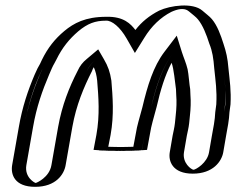

<svg xmlns="http://www.w3.org/2000/svg" viewBox="-20 -622 913 743"><path d="M214 17 240 -131C255 -214 284 -283 315 -345C323 -364 333 -376 347 -388C362 -361 371 -340 376 -308C381 -246 387 -177 373 -100L362 -42C362 -39 390 -38 445 -38C501 -38 529 -39 529 -42L540 -102C547 -143 551 -152 565 -207C584 -291 609 -362 650 -417C657 -394 666 -376 671 -352C674 -335 677 -290 680 -275L682 -251C684 -228 683 -201 680 -175L677 -145C675 -127 671 -113 668 -97L657 -33C649 12 681 50 726 50C771 50 816 12 824 -33L835 -97C840 -124 847 -160 848 -189L851 -219C855 -274 849 -311 844 -360C841 -398 836 -427 824 -456C813 -491 800 -528 779 -553C770 -564 754 -575 742 -586C713 -611 656 -604 617 -585C569 -561 533 -526 504 -478C482 -516 452 -559 392 -557C330 -557 288 -539 251 -507C214 -476 186 -441 163 -393L156 -378C150 -368 143 -354 135 -335C109 -274 87 -208 73 -131L47 17C39 63 70 101 116 101C162 101 206 63 214 17ZM683 -97 672 -33C666 3 692 35 729 35C766 35 803 4 809 -33L820 -97C824 -122 832 -159 833 -188L836 -218C839 -270 834 -306 829 -356C826 -395 820 -420 810 -449C799 -484 785 -519 766 -542C759 -551 744 -563 731 -574C708 -594 657 -589 622 -572C578 -550 545 -517 517 -472L502 -448L491 -469C470 -507 443 -544 390 -542C330 -542 295 -525 260 -496C225 -466 200 -434 177 -388L169 -373C164 -364 157 -350 149 -331C123 -271 101 -206 88 -131L62 17C55 55 81 86 118 86C155 86 192 55 199 17L225 -131C240 -216 269 -286 301 -349C310 -370 323 -386 339 -399L353 -411L361 -397C376 -370 388 -346 391 -312C396 -250 402 -179 388 -100L380 -54C392 -53 414 -53 447 -53C480 -53 503 -53 517 -54L525 -102C532 -144 537 -154 551 -208C571 -292 594 -365 638 -424L656 -449L664 -424C671 -402 680 -383 686 -357C690 -338 694 -293 696 -279L697 -255C699 -231 698 -202 695 -176L692 -146C690 -128 686 -113 683 -97ZM692 -146 695 -176C698 -202 699 -231 697 -255L696 -279C694 -293 690 -338 686 -357C680 -383 671 -402 664 -424L656 -449L638 -424C594 -365 571 -292 551 -208C537 -154 532 -144 525 -102L517 -54C503 -53 480 -53 447 -53C414 -53 392 -53 380 -54L388 -100C402 -179 396 -250 391 -312C388 -346 376 -370 361 -397L353 -411L339 -399C323 -386 310 -370 301 -349C269 -286 240 -216 225 -131L199 17C192 55 155 86 118 86C81 86 55 55 62 17L88 -131C101 -206 123 -271 149 -331C157 -350 164 -364 169 -373L177 -388C200 -434 225 -466 260 -496C295 -525 330 -542 390 -542C443 -544 470 -507 491 -469L502 -448L517 -472C545 -517 578 -550 622 -572C657 -589 708 -594 731 -574C744 -563 759 -551 766 -542C785 -519 799 -484 810 -449C820 -420 826 -395 829 -356C834 -306 839 -270 836 -218L833 -188C832 -159 824 -122 820 -97L809 -33C803 4 766 35 729 35C692 35 666 3 672 -33L683 -97C686 -113 690 -128 692 -146ZM835 -97 824 -33C816 12 771 50 726 50C681 50 649 12 657 -33L668 -97C671 -112 675 -127 677 -145L680 -175C683 -201 684 -228 682 -251L680 -275C677 -290 674 -336 671 -352C666 -375 656 -398 650 -417C609 -362 585 -291 565 -207C551 -152 547 -143 540 -102L529 -41L515 -39C501 -38 478 -38 445 -38C412 -38 388 -38 376 -39L362 -40L373 -100C387 -177 381 -246 376 -308C373 -339 360 -365 347 -388C333 -376 323 -363 315 -345C283 -283 255 -214 240 -131L214 17C206 63 162 101 116 101C70 101 39 63 47 17L73 -131C90 -224 118 -309 156 -378L163 -393C186 -441 214 -476 251 -507C288 -539 330 -557 392 -557C452 -559 482 -516 504 -478C533 -526 569 -561 617 -585C656 -604 713 -611 742 -586C754 -575 770 -564 779 -553C800 -528 813 -491 824 -456C834 -426 841 -400 844 -360C849 -311 855 -273 852 -219L848 -189C846 -160 840 -123 835 -97ZM179 17C171 65 121 86 118 86C115 86 74 65 82 17L108 -131C121 -207 144 -272 170 -333C178 -352 184 -366 190 -376L198 -391C221 -438 248 -471 283 -501C319 -531 348 -542 390 -542H391C413 -543 445 -517 470 -473L502 -417L538 -475C566 -521 602 -555 643 -576C665 -586 693 -594 711 -578C724 -567 739 -556 746 -547C765 -524 779 -488 790 -453C802 -424 806 -396 809 -358C814 -309 820 -272 817 -218L813 -188C812 -159 805 -123 800 -97L789 -33C782 9 738 34 729 35C720 34 685 9 692 -33L703 -97C706 -112 710 -127 712 -145L715 -175C718 -201 719 -230 717 -253L716 -277C713 -291 710 -336 706 -354C700 -379 691 -398 684 -420L664 -484L616 -421C573 -364 551 -291 531 -207C517 -153 512 -144 505 -102L496 -54C484 -54 468 -53 447 -53C427 -53 409 -54 399 -54L408 -100C422 -178 416 -248 411 -310C406 -343 398 -366 382 -393L360 -431L316 -394C300 -381 289 -367 280 -347C248 -285 220 -215 205 -131ZM648 -97 637 -33C631 1 647 50 726 50C805 50 838 2 844 -33L855 -97C860 -123 867 -160 868 -188L872 -218C875 -271 869 -309 864 -358C861 -397 855 -422 845 -452C834 -487 821 -523 800 -548C791 -559 775 -570 763 -581C726 -613 639 -601 596 -581C557 -561 528 -537 504 -506C486 -529 459 -559 391 -557C310 -557 265 -532 229 -502C192 -471 165 -437 142 -390L135 -375C129 -365 122 -352 114 -333C88 -272 66 -207 53 -131L27 17C21 53 36 101 116 101C196 101 228 53 234 17L260 -131C275 -215 304 -284 336 -347C338 -353 340 -358 343 -362C350 -346 354 -330 356 -310C361 -248 367 -178 353 -100L342 -42L372 -40C388 -39 411 -38 445 -38C479 -38 501 -39 519 -40L549 -42L560 -102C567 -144 572 -154 586 -208C601 -273 618 -330 644 -379C653 -356 657 -303 661 -277L662 -253C664 -230 663 -202 660 -176L657 -146C655 -128 651 -112 648 -97Z"/></svg>

Font: Blanket
Style: Black
Weight: 900
Foundry: Cannot Into Space Fonts
Version: Version 0.9